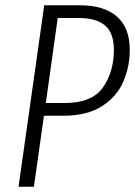

<svg xmlns="http://www.w3.org/2000/svg" viewBox="-20 -705 510 725"><path d="M470 -517Q470 -453 445.5 -396.5Q421 -340 365 -304Q309 -268 219 -268H146L108 0H50L147 -685H283Q373 -685 421.5 -642.5Q470 -600 470 -517ZM410 -517Q410 -580 377 -608.5Q344 -637 277 -637H198L153 -316H224Q327 -316 368.5 -374.5Q410 -433 410 -517Z"/></svg>

Font: Fira Sans Extra Condensed Light
Style: Italic
Weight: 300
Width: 3
Italic angle: -8°
Designer: Carrois Corporate & Edenspiekermann AG
Foundry: Carrois Corporate GbR & Edenspiekermann AG
Version: Version 4.203